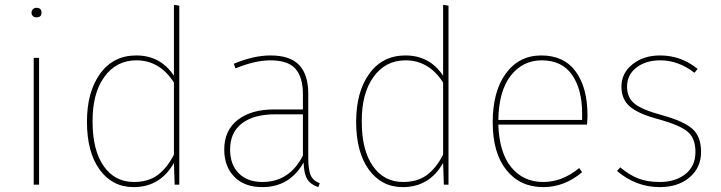

<svg xmlns="http://www.w3.org/2000/svg" viewBox="-20 -756 2953 786"><path d="M140 0H118V-519H140ZM129 -724Q150 -724 150 -704Q150 -685 129 -685Q120 -685 114.5 -690.5Q109 -696 109 -704Q109 -712 114.5 -718Q120 -724 129 -724Z M528 -11Q587 -11 625.5 -39.5Q664 -68 692 -123V-418Q634 -509 538 -509Q456 -509 407 -441Q358 -373 359 -258Q359 -141 404.5 -76Q450 -11 528 -11ZM714 -733V0H695L692 -89Q636 10 527 10Q440 10 388 -61.5Q336 -133 336 -258Q336 -380 390 -454.5Q444 -529 538 -529Q637 -529 692 -446V-736Z M1054 -11Q1165 -11 1220 -119V-288H1106Q1019 -288 970.5 -251Q922 -214 922 -144Q922 -82 957.5 -46.5Q993 -11 1054 -11ZM1242 -372V-110Q1242 -59 1252.5 -37Q1263 -15 1289 -6L1283 10Q1252 0 1238 -22.5Q1224 -45 1223 -91Q1166 10 1054 10Q981 10 939.5 -32Q898 -74 898 -144Q898 -222 953 -265Q1008 -308 1102 -308H1220V-370Q1220 -440 1189.5 -474.5Q1159 -509 1087 -509Q1024 -509 944 -476L937 -495Q1019 -529 1087 -529Q1168 -529 1205 -489.5Q1242 -450 1242 -372Z M1630 -11Q1689 -11 1727.5 -39.5Q1766 -68 1794 -123V-418Q1736 -509 1640 -509Q1558 -509 1509 -441Q1460 -373 1461 -258Q1461 -141 1506.5 -76Q1552 -11 1630 -11ZM1816 -733V0H1797L1794 -89Q1738 10 1629 10Q1542 10 1490 -61.5Q1438 -133 1438 -258Q1438 -380 1492 -454.5Q1546 -529 1640 -529Q1739 -529 1794 -446V-736Z M2363 -265V-292Q2363 -391 2321.5 -450Q2280 -509 2198 -509Q2120 -509 2071 -446.5Q2022 -384 2020 -265ZM2385 -284Q2385 -268 2383 -246H2020Q2024 -130 2073.5 -70.5Q2123 -11 2204 -11Q2282 -11 2351 -68L2363 -51Q2291 10 2204 10Q2109 10 2053 -60Q1997 -130 1997 -255Q1997 -382 2051 -455.5Q2105 -529 2196 -529Q2289 -529 2337 -463Q2385 -397 2385 -284Z M2682 -529Q2768 -529 2836 -474L2823 -458Q2757 -509 2683 -509Q2624 -509 2585.5 -479.5Q2547 -450 2547 -401Q2547 -356 2578.5 -331Q2610 -306 2689 -285Q2779 -260 2814.5 -228.5Q2850 -197 2850 -134Q2850 -70 2803 -30Q2756 10 2681 10Q2584 10 2506 -56L2519 -71Q2556 -40 2592.5 -25.5Q2629 -11 2681 -11Q2745 -11 2786 -43.5Q2827 -76 2827 -134Q2827 -189 2796 -216Q2765 -243 2679 -267Q2595 -289 2559.5 -319Q2524 -349 2524 -401Q2524 -457 2569.5 -493Q2615 -529 2682 -529Z"/></svg>

Font: FiraSans
Style: Regular
Weight: 150
Designer: Carrois Corporate & Edenspiekermann AG
Foundry: Carrois Corporate GbR & Edenspiekermann AG
Version: Version 3.106;PS 003.106;hotconv 1.0.70;makeotf.lib2.5.58329